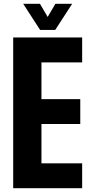

<svg xmlns="http://www.w3.org/2000/svg" viewBox="-20 -999 484 1019"><path d="M50 0V-800H416V-668H200V-473H406V-341H200V-132H416V0ZM193 -840 103 -979H192L233 -909L274 -979H363L273 -840Z"/></svg>

Font: Big Shoulders Text Thin Black
Style: Regular
Weight: 900
Version: Version 2.002